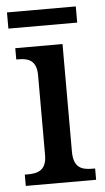

<svg xmlns="http://www.w3.org/2000/svg" viewBox="-51 -711 408 745"><g transform="rotate(-5 153.5 -338.5)"><path d="M5 -614H273V-677H5ZM19 0H293V-44H282C240 -44 209 -55 209 -117V-536H25V-492H33C73 -492 104 -481 104 -423V-113C104 -55 72 -44 31 -44H19Z"/></g></svg>

Font: Noto Serif Devanagari SemiCondensed Medium
Style: Regular
Weight: 500
Width: 4
Designer: Universal Thirst, Indian Type Foundry and the Monotype Design Team
Foundry: Monotype Imaging Inc.
Version: Version 2.004